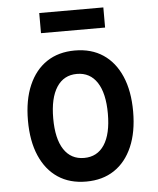

<svg xmlns="http://www.w3.org/2000/svg" viewBox="-57 -865 764 931"><g transform="rotate(-5 325.0 -400.0)"><path d="M325 17Q245 17 188 -21Q131 -59 100 -130.5Q69 -202 69 -302Q69 -402 100 -473.5Q131 -545 188 -583Q245 -621 325 -621Q405 -621 462 -583Q519 -545 550 -473.5Q581 -402 581 -302Q581 -202 550 -130.5Q519 -59 462 -21Q405 17 325 17ZM325 -98Q389 -98 423.5 -150.5Q458 -203 458 -302Q458 -401 423.5 -454Q389 -507 325 -507Q261 -507 226.5 -454Q192 -401 192 -302Q192 -203 226.5 -150.5Q261 -98 325 -98ZM169 -719V-817H481V-719Z"/></g></svg>

Font: Martian Mono SemiCondensed Medium
Style: Regular
Weight: 500
Width: 4
Designer: Roman Shamin
Foundry: Evil Martians
Version: Version 1.000